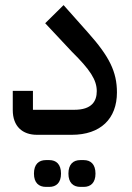

<svg xmlns="http://www.w3.org/2000/svg" viewBox="-20 -528 516 752"><path d="M295 204H308C335 204 354 188 354 152C354 115 335 99 308 99H295C267 99 248 115 248 152C248 188 267 204 295 204ZM160 204H173C200 204 219 188 219 152C219 115 200 99 173 99H160C132 99 113 115 113 152C113 188 132 204 160 204ZM125 0H261C374 0 438 -63 438 -166C438 -247 408 -307 325 -400L229 -508L157 -437L261 -326C333 -255 359 -215 359 -171C359 -132 340 -98 271 -98H109V-172H30V-97C30 -33 68 0 125 0Z"/></svg>

Font: IBM Plex Arabic Text
Style: Regular
Weight: 450
Designer: Mike Abbink, Paul van der Laan, Pieter van Rosmalen, Wael Morcos, Khajak Apelian
Foundry: Bold Monday
Version: Version 1.0